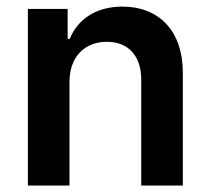

<svg xmlns="http://www.w3.org/2000/svg" viewBox="-20 -573 650 593"><path d="M194.6 -319.6C194.6 -398.4 242.2 -443.9 310 -443.9C376.4 -443.9 416.2 -400.2 416.2 -327.4V0H544.7V-347.3C545.1 -478 470.5 -552.6 358 -552.6C276.3 -552.6 220.2 -513.5 195.3 -452.8H188.9V-545.5H66.1V0H194.6Z"/></svg>

Font: Margiela Sans Semi Bold
Style: Regular
Weight: 600
Designer: Stefan Endress, Andreas Faust
Version: Version 1.100;FEAKit 1.0